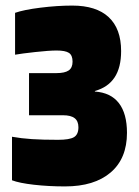

<svg xmlns="http://www.w3.org/2000/svg" viewBox="-20 -657 497 688"><path d="M414 -474Q414 -415 390.5 -379.5Q367 -344 320 -331V-329Q377 -325 406 -287.5Q435 -250 435 -181Q435 -89 376.5 -39Q318 11 213 11Q154 11 101.5 5Q49 -1 23 -11V-167Q56 -161 94.5 -158.5Q133 -156 188 -156Q229 -156 245 -165.5Q261 -175 261 -201Q261 -223 247.5 -233.5Q234 -244 206 -244H84V-395H182Q212 -395 226 -404.5Q240 -414 240 -436Q240 -459 227 -467.5Q214 -476 183 -476Q156 -476 106 -470.5Q56 -465 34 -461V-611Q65 -622 125 -629.5Q185 -637 239 -637Q325 -637 369.5 -595.5Q414 -554 414 -474Z"/></svg>

Font: Blinker ExtraBold
Style: Regular
Weight: 800
Designer: Juergen Huber
Foundry: supertype
Version: Version 1.017;hotconv 1.0.117;makeotfexe 2.5.65602